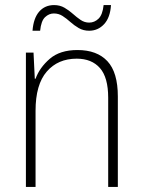

<svg xmlns="http://www.w3.org/2000/svg" viewBox="-20 -736 562 756"><path d="M285 -539Q362 -539 403 -495Q444 -451 444 -356V0H406V-351Q406 -431 373.5 -468Q341 -505 282 -505Q208 -505 164 -454Q120 -403 120 -300V0H82V-529H112L117 -426H120Q136 -470 176 -504.5Q216 -539 285 -539ZM108 -615Q112 -665 134.5 -690.5Q157 -716 193 -716Q216 -716 234 -705.5Q252 -695 267 -681.5Q282 -668 297.5 -657.5Q313 -647 331 -647Q352 -647 368 -662.5Q384 -678 388 -716H417Q414 -667 390 -641Q366 -615 331 -615Q308 -615 290 -625.5Q272 -636 257 -649.5Q242 -663 226.5 -673Q211 -683 192 -683Q173 -683 157.5 -668.5Q142 -654 138 -615Z"/></svg>

Font: Noto Sans Arabic UI SmCn XLt
Style: Regular
Weight: 200
Width: 4
Designer: Monotype Design Team, Nadine Chahine and Nizar Qandah
Foundry: Monotype Imaging Inc.
Version: Version 2.010; ttfautohint (v1.8.4.7-5d5b)